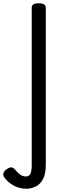

<svg xmlns="http://www.w3.org/2000/svg" viewBox="-106 -535 405 1174"><path d="M55 619Q12 619 -23.5 599Q-59 579 -80 549Q-90 535 -84 521.5Q-78 508 -66 500Q-49 488 -37 488.5Q-25 489 -15 501Q-1 518 15.5 531Q32 544 52 544Q73 544 80.5 526Q88 508 88 476V-489Q88 -502 98.5 -508.5Q109 -515 130 -515Q152 -515 163 -508.5Q174 -502 174 -489V472Q174 528 157 560Q140 592 112.5 605.5Q85 619 55 619Z"/></svg>

Font: Playwrite FR Moderne
Style: Regular
Weight: 400
Designer: Veronika Burian, José Scaglione
Foundry: TypeTogether
Version: Version 1.002